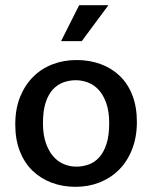

<svg xmlns="http://www.w3.org/2000/svg" viewBox="-20 -712 588 742"><path d="M509 -241Q509 -182 490.5 -135Q472 -88 440 -56Q408 -24 365 -7Q322 10 272 10Q222 10 179.5 -6Q137 -22 105.5 -52.5Q74 -83 56.5 -128Q39 -173 39 -231Q39 -291 57.5 -337Q76 -383 108 -415Q140 -447 183 -463.5Q226 -480 276 -480Q326 -480 368.5 -464.5Q411 -449 442.5 -419Q474 -389 491.5 -344Q509 -299 509 -241ZM402 -236Q402 -281 391 -312.5Q380 -344 362 -364Q344 -384 320.5 -393Q297 -402 273 -402Q249 -402 226 -394Q203 -386 185 -367Q167 -348 156.5 -316Q146 -284 146 -236Q146 -192 157 -160Q168 -128 186 -107.5Q204 -87 227 -77.5Q250 -68 275 -68Q299 -68 322 -76Q345 -84 363 -103.5Q381 -123 391.5 -155.5Q402 -188 402 -236ZM296 -553H216L286 -692H399Z"/></svg>

Font: Mukta Medium
Style: Regular
Weight: 500
Designer: Girish Dalvi and Yashodeep Gholap
Foundry: Ek Type
Version: Version 2.538;PS 1.002;hotconv 16.6.51;makeotf.lib2.5.65220;